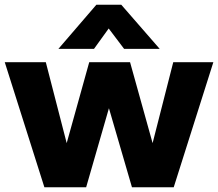

<svg xmlns="http://www.w3.org/2000/svg" viewBox="-22 -789 919 809"><path d="M165 0 -2 -527H171L259 -186L354 -527H526L621 -186L708 -527H877L710 0H534L437 -333L341 0ZM224 -583 384 -769H489L651 -583H501L436 -669L374 -583Z"/></svg>

Font: Onest ExtraBold
Style: Regular
Weight: 800
Designer: Dmitri Voloshin, Andrey Kudryavtsev
Foundry: Dmitri Voloshin, Andrey Kudryavtsev
Version: Version 1.000;gftools[0.9.33]